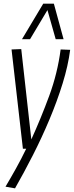

<svg xmlns="http://www.w3.org/2000/svg" viewBox="-20 -810 403 1048"><path d="M311 -540 363 -538Q352 -452 322 -355Q292 -258 250 -158Q208 -58 159 38Q110 134 62 218L10 209Q38 162 67 110Q96 58 123 2H105L43 -540L96 -542L151 -49Q203 -163 248.5 -286.5Q294 -410 311 -540ZM100 -596 216 -790H274L327 -596H284L239 -755L144 -596Z"/></svg>

Font: Georama SemiCondensed Light
Style: Italic
Weight: 300
Width: 4
Italic angle: -9°
Designer: Jean-Baptiste Levee
Foundry: Production Type
Version: Version 1.000